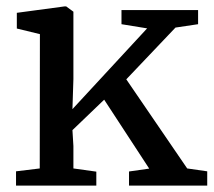

<svg xmlns="http://www.w3.org/2000/svg" viewBox="-20 -579 668 599"><path d="M104 -53.5 104.5 -472.5 32.5 -490V-539L181 -559H186.5L209 -542.5V-332.5L206 -238.5L439 -490.5L359 -503.5V-547.5H598V-503.5L527.5 -493L374 -331.5L564 -53.5L626.5 -44.5V0H382.5V-44L445.5 -53L305 -268L206 -173L209 -123.5V-53.5L280.5 -43.5V0H30V-44.5Z"/></svg>

Font: Merriweather 36pt
Style: Regular
Weight: 400
Designer: Eben Sorkin
Foundry: Eben Sorkin
Version: Version 2.100